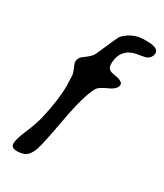

<svg xmlns="http://www.w3.org/2000/svg" viewBox="-197 -796 812 949"><g transform="rotate(30 208.5 -321.0)"><path d="M349.1 -716.8Q417 -716.8 417 -686.5Q417 -662.1 392.6 -647.5Q386.2 -643.6 345.2 -637.2Q253.4 -623 253.4 -529.3Q253.4 -499.5 283.9 -493.9Q314.5 -488.3 315.9 -487.8Q345.2 -480 345.2 -463.9Q345.2 -439 301.5 -419.2Q257.8 -399.4 249 -385.3Q216.3 -332 187.7 -174.3Q159.2 -16.6 147 16.1Q134.8 48.8 116.7 62.3Q98.6 75.7 65.2 75.7Q31.7 75.7 31.7 50.5Q31.7 25.4 56.6 -32.7Q81.5 -90.8 91.3 -133.8Q117.7 -246.6 117.7 -329.6L115.2 -385.7Q115.2 -396.5 104.7 -419.9Q94.2 -443.4 94.2 -450.2Q94.2 -475.1 114.7 -489.3Q154.8 -517.1 163.1 -536.1Q218.8 -663.1 221.2 -665.5Q269.5 -716.8 336.9 -716.8Z"/></g></svg>

Font: Averia Sans Libre
Style: Italic
Weight: 400
Italic angle: -7.90001°
Version: Version 1.002